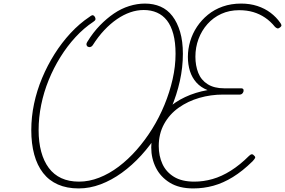

<svg xmlns="http://www.w3.org/2000/svg" viewBox="-20 -1035 1594 1074"><path d="M420 19Q354 19 304 -3Q254 -25 221 -67.5Q188 -110 171.5 -170.5Q155 -231 155 -307Q155 -381 170.5 -454.5Q186 -528 215.5 -598.5Q245 -669 285 -732.5Q325 -796 374.5 -849.5Q424 -903 481 -941Q495 -952 501 -949.5Q507 -947 511 -940Q515 -933 514 -926.5Q513 -920 502 -913Q449 -878 402.5 -827.5Q356 -777 318 -716Q280 -655 252.5 -587.5Q225 -520 210.5 -449Q196 -378 196 -307Q196 -240 210.5 -186.5Q225 -133 253 -95.5Q281 -58 323 -38.5Q365 -19 422 -19Q478 -19 534.5 -41Q591 -63 644 -103Q697 -143 744.5 -197Q792 -251 831.5 -314.5Q871 -378 900 -448.5Q929 -519 945.5 -591.5Q962 -664 962 -734Q962 -798 949.5 -844.5Q937 -891 914 -920.5Q891 -950 858 -964.5Q825 -979 784 -979Q746 -979 708.5 -966Q671 -953 634.5 -928Q598 -903 563.5 -866.5Q529 -830 498 -781Q493 -774 485 -772Q477 -770 469 -775Q464 -780 463.5 -786.5Q463 -793 469 -802Q501 -854 539 -893Q577 -932 617.5 -959.5Q658 -987 702.5 -1001Q747 -1015 791 -1015Q839 -1015 878 -998Q917 -981 944.5 -945Q972 -909 987.5 -856.5Q1003 -804 1003 -734Q1003 -658 986 -581.5Q969 -505 937.5 -430.5Q906 -356 864 -289.5Q822 -223 770.5 -166.5Q719 -110 661.5 -68.5Q604 -27 543 -4Q482 19 420 19ZM1061 19Q982 19 930 -13Q878 -45 852 -97Q826 -149 826 -210Q826 -277 849.5 -331Q873 -385 915.5 -425Q958 -465 1015.5 -492Q1073 -519 1141 -531Q1103 -546 1078.5 -573.5Q1054 -601 1042.5 -637.5Q1031 -674 1031 -717Q1031 -761 1044 -804.5Q1057 -848 1082 -885.5Q1107 -923 1143 -952.5Q1179 -982 1226 -998.5Q1273 -1015 1329 -1015Q1378 -1015 1419.5 -1001.5Q1461 -988 1493.5 -963.5Q1526 -939 1548 -907Q1552 -902 1554 -895Q1556 -888 1544 -880Q1536 -874 1529.5 -877Q1523 -880 1518 -885Q1493 -916 1462.5 -936.5Q1432 -957 1396.5 -967.5Q1361 -978 1318 -978Q1263 -978 1218 -957.5Q1173 -937 1140.5 -900.5Q1108 -864 1090.5 -817Q1073 -770 1073 -718Q1073 -668 1089 -627.5Q1105 -587 1141.5 -564Q1178 -541 1234 -541H1331Q1337 -541 1340.5 -536.5Q1344 -532 1342 -523Q1339 -514 1333.5 -510Q1328 -506 1322 -506H1228Q1159 -506 1095 -487.5Q1031 -469 979.5 -432.5Q928 -396 898 -341.5Q868 -287 868 -218Q868 -163 888.5 -118Q909 -73 953 -46Q997 -19 1067 -19Q1118 -19 1169 -33.5Q1220 -48 1271.5 -80.5Q1323 -113 1373 -163Q1382 -172 1389 -172Q1396 -172 1402 -164Q1410 -157 1406.5 -150.5Q1403 -144 1393 -133Q1337 -78 1282.5 -44.5Q1228 -11 1173.5 4Q1119 19 1061 19Z"/></svg>

Font: Playwrite RO Thin
Style: Regular
Weight: 250
Version: Version 1.002